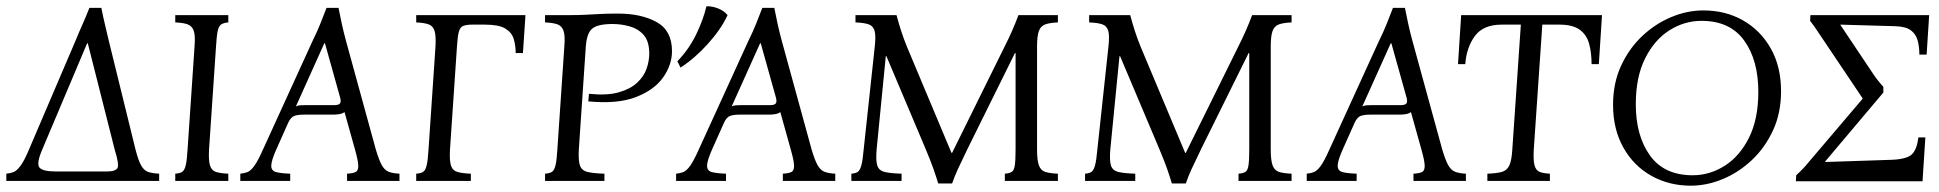

<svg xmlns="http://www.w3.org/2000/svg" viewBox="-20 -573 6141 608"><path d="M484 -23V0H0V-23Q12 -24 22.5 -28Q33 -32 45 -48Q57 -64 72 -100L220 -446Q231 -473 242 -497.5Q253 -522 263 -548H301Q306 -522 312 -497Q318 -472 324 -446L409 -100Q418 -65 427 -49Q436 -33 449.5 -28.5Q463 -24 484 -23ZM114 -100Q95 -56 104.5 -43Q114 -30 158 -30H318Q346 -30 352 -41Q358 -52 343 -100L258 -436H256Z M535 0V-23Q549 -24 556.5 -28.5Q564 -33 568 -49Q572 -65 574 -100L596 -425Q599 -460 593.5 -475.5Q588 -491 574 -496Q560 -501 535 -502V-525H703V-502Q689 -501 681 -496Q673 -491 669.5 -475.5Q666 -460 664 -425L642 -100Q640 -65 645 -49Q650 -33 664 -28.5Q678 -24 703 -23V0Z M1170 -100Q1180 -66 1189 -50Q1198 -34 1211 -29Q1224 -24 1245 -23V0H1079V-23Q1098 -24 1106.5 -28.5Q1115 -33 1114.5 -49Q1114 -65 1104 -100L1071 -218Q1064 -213 1054.5 -211.5Q1045 -210 1035 -210H943Q923 -210 912 -206Q901 -202 893 -185L855 -100Q839 -64 839 -48Q839 -32 854.5 -28Q870 -24 899 -23V0H741V-23Q753 -24 763.5 -28Q774 -32 785.5 -48Q797 -64 813 -100L971 -446Q984 -472 994 -497Q1004 -522 1014 -548H1052Q1057 -522 1062.5 -497Q1068 -472 1075 -446ZM1038 -240Q1053 -240 1057 -246Q1061 -252 1056 -268L1009 -436H1007L917 -236Q923 -239 930 -239.5Q937 -240 945 -240Z M1298 0V-23Q1312 -24 1319.5 -28.5Q1327 -33 1331 -49Q1335 -65 1337 -100L1359 -425Q1361 -460 1356 -475.5Q1351 -491 1337 -496Q1323 -501 1298 -502V-525H1644L1636 -405H1613Q1613 -430 1606.5 -450.5Q1600 -471 1579.5 -483Q1559 -495 1516 -495H1476Q1457 -495 1447 -491Q1437 -487 1433 -472.5Q1429 -458 1427 -425L1405 -100Q1403 -65 1408 -49Q1413 -33 1428.5 -28.5Q1444 -24 1471 -23V0Z M1706 0V-23Q1720 -24 1727.5 -28.5Q1735 -33 1739 -49Q1743 -65 1745 -100L1767 -425Q1770 -460 1764.5 -475.5Q1759 -491 1745 -496Q1731 -501 1706 -502V-525H1775Q1813 -525 1838.5 -526.5Q1864 -528 1886.5 -529Q1909 -530 1937 -530Q2011 -530 2059.5 -503Q2108 -476 2108 -411Q2108 -368 2080 -328Q2052 -288 1993.5 -265.5Q1935 -243 1843 -252L1845 -276Q1902 -270 1939 -280.5Q1976 -291 1997.5 -311Q2019 -331 2027.5 -355.5Q2036 -380 2036 -403Q2036 -442 2018.5 -462Q2001 -482 1974 -489.5Q1947 -497 1920 -497Q1873 -497 1855.5 -482.5Q1838 -468 1835 -425L1813 -100Q1811 -65 1816.5 -49Q1822 -33 1840.5 -28.5Q1859 -24 1894 -23V0Z M2550 -100Q2560 -66 2569 -50Q2578 -34 2591 -29Q2604 -24 2625 -23V0H2459V-23Q2478 -24 2486.5 -28.5Q2495 -33 2494.5 -49Q2494 -65 2484 -100L2451 -218Q2444 -213 2434.5 -211.5Q2425 -210 2415 -210H2323Q2303 -210 2292 -206Q2281 -202 2273 -185L2235 -100Q2219 -64 2219 -48Q2219 -32 2234.5 -28Q2250 -24 2279 -23V0H2121V-23Q2133 -24 2143.5 -28Q2154 -32 2165.5 -48Q2177 -64 2193 -100L2351 -446Q2364 -472 2374 -497Q2384 -522 2394 -548H2432Q2437 -522 2442.5 -497Q2448 -472 2455 -446ZM2418 -240Q2433 -240 2437 -246Q2441 -252 2436 -268L2389 -436H2387L2297 -236Q2303 -239 2310 -239.5Q2317 -240 2325 -240ZM2217 -553Q2234 -554 2253.5 -546.5Q2273 -539 2284 -525Q2263 -480 2221.5 -434Q2180 -388 2135 -359L2125 -379Q2161 -416 2184 -463Q2207 -510 2217 -553Z M2951 8Q2944 -15 2936 -38Q2928 -61 2910 -104L2787 -395H2785L2756 -100Q2753 -65 2758 -49Q2763 -33 2781.5 -28.5Q2800 -24 2835 -23V0H2676V-23Q2689 -24 2696 -28.5Q2703 -33 2707.5 -49Q2712 -65 2715 -100L2750 -425Q2754 -460 2749.5 -475.5Q2745 -491 2730.5 -496Q2716 -501 2689 -502V-525H2819Q2826 -499 2833.5 -475.5Q2841 -452 2852 -425L2993 -89H2995L3161 -425Q3187 -476 3205 -525H3330V-502Q3305 -501 3290.5 -496Q3276 -491 3270 -475.5Q3264 -460 3264 -425V-100Q3264 -65 3270 -49Q3276 -33 3290.5 -28.5Q3305 -24 3330 -23V0H3162V-23Q3176 -24 3183.5 -28.5Q3191 -33 3193.5 -49Q3196 -65 3196 -100V-405H3194L3045 -104Q3024 -61 3013.5 -38Q3003 -15 2995 8Z M3691 8Q3684 -15 3676 -38Q3668 -61 3650 -104L3527 -395H3525L3496 -100Q3493 -65 3498 -49Q3503 -33 3521.5 -28.5Q3540 -24 3575 -23V0H3416V-23Q3429 -24 3436 -28.5Q3443 -33 3447.5 -49Q3452 -65 3455 -100L3490 -425Q3494 -460 3489.5 -475.5Q3485 -491 3470.5 -496Q3456 -501 3429 -502V-525H3559Q3566 -499 3573.5 -475.5Q3581 -452 3592 -425L3733 -89H3735L3901 -425Q3927 -476 3945 -525H4070V-502Q4045 -501 4030.5 -496Q4016 -491 4010 -475.5Q4004 -460 4004 -425V-100Q4004 -65 4010 -49Q4016 -33 4030.5 -28.5Q4045 -24 4070 -23V0H3902V-23Q3916 -24 3923.5 -28.5Q3931 -33 3933.5 -49Q3936 -65 3936 -100V-405H3934L3785 -104Q3764 -61 3753.5 -38Q3743 -15 3735 8Z M4547 -100Q4557 -66 4566 -50Q4575 -34 4588 -29Q4601 -24 4622 -23V0H4456V-23Q4475 -24 4483.5 -28.5Q4492 -33 4491.5 -49Q4491 -65 4481 -100L4448 -218Q4441 -213 4431.5 -211.5Q4422 -210 4412 -210H4320Q4300 -210 4289 -206Q4278 -202 4270 -185L4232 -100Q4216 -64 4216 -48Q4216 -32 4231.5 -28Q4247 -24 4276 -23V0H4118V-23Q4130 -24 4140.5 -28Q4151 -32 4162.5 -48Q4174 -64 4190 -100L4348 -446Q4361 -472 4371 -497Q4381 -522 4391 -548H4429Q4434 -522 4439.5 -497Q4445 -472 4452 -446ZM4415 -240Q4430 -240 4434 -246Q4438 -252 4433 -268L4386 -436H4384L4294 -236Q4300 -239 4307 -239.5Q4314 -240 4322 -240Z M4690 0V-23Q4719 -24 4735.5 -28.5Q4752 -33 4759.5 -49Q4767 -65 4769 -100L4796 -495H4735Q4677 -495 4650.5 -459Q4624 -423 4620 -370H4597L4607 -525H5053L5043 -370H5020Q5020 -405 5012.5 -433.5Q5005 -462 4983 -478.5Q4961 -495 4918 -495H4864L4837 -100Q4835 -65 4839.5 -49Q4844 -33 4856 -28.5Q4868 -24 4888 -23V0Z M5334 15Q5265 15 5209 -16.5Q5153 -48 5120.5 -106Q5088 -164 5088 -241Q5088 -310 5113.5 -365Q5139 -420 5180.5 -459Q5222 -498 5272.5 -519Q5323 -540 5374 -540Q5444 -540 5499.5 -508.5Q5555 -477 5587.5 -419.5Q5620 -362 5620 -284Q5620 -215 5594.5 -160Q5569 -105 5527.5 -66Q5486 -27 5435.5 -6Q5385 15 5334 15ZM5340 -18Q5394 -18 5441.5 -48Q5489 -78 5518.5 -137Q5548 -196 5548 -282Q5548 -383 5503 -445Q5458 -507 5368 -507Q5314 -507 5266.5 -477Q5219 -447 5189.5 -388Q5160 -329 5160 -243Q5160 -143 5205 -80.5Q5250 -18 5340 -18Z M5944 -280 5760 -62V-60L5971 -67Q6018 -69 6034 -84Q6050 -99 6055 -138H6077L6068 1H5667L5668 -18Q5679 -28 5689.5 -39Q5700 -50 5707 -59L5878 -260V-262L5741 -466Q5734 -477 5725.5 -489Q5717 -501 5712 -507L5713 -525H6089L6081 -400H6058Q6058 -425 6052.5 -445Q6047 -465 6031 -477Q6015 -489 5982 -490L5808 -495V-494L5911 -340Q5916 -332 5925 -320.5Q5934 -309 5944 -298Z"/></svg>

Font: Bona Nova SC
Style: Italic
Weight: 400
Italic angle: -4°
Designer: Mateusz Machalski
Foundry: Capitalics
Version: Version 4.001; ttfautohint (v1.8.4.7-5d5b)